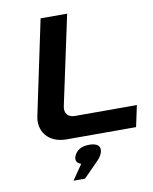

<svg xmlns="http://www.w3.org/2000/svg" viewBox="-96 -742 829 1040"><g transform="rotate(-10 318.5 -221.5)"><path d="M200 -670 91 -153C73 -73 122 0 225 0H607L632 -117H291C254 -117 233 -142 241 -179L346 -670ZM223 227H286L369 143C387 125 391 113 396 100V99C404 69 386 50 340 50C293 50 267 70 256 99L255 101C249 121 257 137 280 144Z"/></g></svg>

Font: LT Wave Bold
Style: Italic
Weight: 700
Designer: Daniel Lyons
Version: Version 2.5 (Glyphs App)